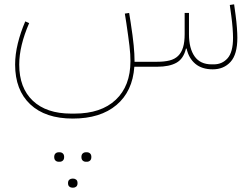

<svg xmlns="http://www.w3.org/2000/svg" viewBox="-20 -309 1164 889"><path d="M965 12Q915 12 884.5 -13.5Q854 -39 844 -84H841Q830 -37 797 -18.5Q764 0 708 0H602Q594 114 519.5 177Q445 240 317 240Q190 240 120 174Q50 108 50 -10Q50 -57 62.5 -108Q75 -159 97 -210L115 -202Q69 -96 69 -10Q69 98 132 157.5Q195 217 309 217H325Q448 217 516 153Q584 89 584 -26Q584 -42 583 -58.5Q582 -75 579.5 -96Q577 -117 573.5 -142.5Q570 -168 565 -202L558 -246L578 -249L585 -205Q590 -172 593.5 -146Q597 -120 599 -99Q601 -78 602 -60Q603 -42 603 -26V-23H708Q741 -23 765 -29Q789 -35 804.5 -50Q820 -65 827.5 -89.5Q835 -114 835 -151V-249H855V-151Q855 -85 881 -48Q907 -11 960 -11H970Q1009 -11 1034 -39.5Q1059 -68 1059 -134Q1059 -152 1057 -179Q1055 -206 1051 -235L1044 -286L1064 -289L1071 -238Q1075 -208 1077 -180.5Q1079 -153 1079 -134Q1079 -57 1047.5 -22.5Q1016 12 965 12ZM378 440Q369 440 363 434.5Q357 429 357 418Q357 407 363 401.5Q369 396 378 396H382Q391 396 397 401.5Q403 407 403 418Q403 429 397 434.5Q391 440 382 440ZM315 560Q307 560 301 555Q295 550 295 539Q295 528 301 523Q307 518 315 518H319Q327 518 333 523Q339 528 339 539Q339 550 333 555Q327 560 319 560ZM252 440Q243 440 237 434.5Q231 429 231 418Q231 407 237 401.5Q243 396 252 396H256Q265 396 271 401.5Q277 407 277 418Q277 429 271 434.5Q265 440 256 440Z"/></svg>

Font: IBM Plex Sans Arabic Thin
Style: Regular
Weight: 100
Designer: Mike Abbink, Paul van der Laan, Pieter van Rosmalen, Wael Morcos, Khajak Apelian
Foundry: Bold Monday
Version: Version 1.101